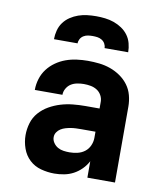

<svg xmlns="http://www.w3.org/2000/svg" viewBox="-84 -820 769 897"><g transform="rotate(10 300.0 -371.0)"><path d="M234 8Q202 8 170.5 -0.5Q139 -9 116 -30.5Q93 -52 82 -83Q71 -114 71 -146Q71 -175 79.5 -203.5Q88 -232 107.5 -254Q127 -276 152.5 -290.5Q178 -305 206 -313.5Q234 -322 263.5 -325Q293 -328 322 -328H390V-360Q390 -376 382 -390.5Q374 -405 360.5 -413.5Q347 -422 331 -425Q315 -428 298 -428Q283 -428 267 -425Q251 -422 238 -414Q225 -406 216.5 -391.5Q208 -377 208 -361H77Q77 -361 77 -361Q77 -361 77 -362Q77 -388 85 -414Q93 -440 109 -461Q125 -482 147 -497.5Q169 -513 194 -522Q219 -531 245.5 -534.5Q272 -538 298 -538Q325 -538 352 -535Q379 -532 404.5 -523Q430 -514 452.5 -498.5Q475 -483 491 -461.5Q507 -440 514 -413.5Q521 -387 521 -360V0H390V-78Q379 -57 362 -40Q345 -23 324.5 -12Q304 -1 280.5 3.5Q257 8 234 8ZM287 -102Q306 -102 325 -106.5Q344 -111 359 -122.5Q374 -134 382 -152Q390 -170 390 -189V-218H322Q310 -218 297.5 -217.5Q285 -217 273 -215Q261 -213 249 -209.5Q237 -206 226.5 -199.5Q216 -193 209 -182.5Q202 -172 202 -159Q202 -145 210.5 -132.5Q219 -120 231.5 -113Q244 -106 258.5 -104Q273 -102 287 -102ZM124 -610Q124 -631 129.5 -652Q135 -673 147.5 -690Q160 -707 178 -719Q196 -731 216 -738Q236 -745 257.5 -747.5Q279 -750 300 -750Q321 -750 342.5 -747.5Q364 -745 384 -738Q404 -731 422 -719Q440 -707 452.5 -690Q465 -673 470.5 -652Q476 -631 476 -610H364Q364 -621 358.5 -631Q353 -641 343 -647Q333 -653 322 -654.5Q311 -656 300 -656Q289 -656 278 -654.5Q267 -653 257 -647Q247 -641 241.5 -631Q236 -621 236 -610Z"/></g></svg>

Font: Iosevka Curly XBdEx
Style: Regular
Weight: 800
Width: 7
Monospace: yes
Designer: Belleve Invis
Foundry: Belleve Invis
Version: Version 11.1.0; ttfautohint (v1.8.3)